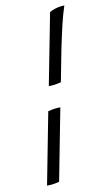

<svg xmlns="http://www.w3.org/2000/svg" viewBox="-107 -850 616 1101"><g transform="rotate(-10 201.0 -300.0)"><path d="M183 -360 264 -777Q276 -785 300 -792.5Q324 -800 351 -800Q336 -755 322 -697Q308 -639 291 -556L255 -370Q236 -365 218.5 -362.5Q201 -360 183 -360ZM74 200 155 -219Q174 -224 191.5 -226.5Q209 -229 227 -229L146 190Q137 193 118 196.5Q99 200 74 200Z"/></g></svg>

Font: Texturina 12pt Medium
Style: Italic
Weight: 500
Italic angle: -11°
Designer: Guillermo Torres Carreño
Foundry: Omnibus-Type
Version: Version 1.002